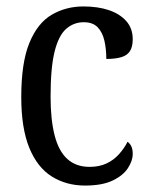

<svg xmlns="http://www.w3.org/2000/svg" viewBox="-20 -566 465 596"><path d="M244 10Q186 10 141 -18Q96 -46 71 -107Q46 -168 46 -265Q46 -372 71.5 -433.5Q97 -495 141 -520.5Q185 -546 239 -546Q284 -546 318 -534.5Q352 -523 372 -500.5Q392 -478 392 -444Q392 -421 383.5 -407.5Q375 -394 356.5 -388.5Q338 -383 310 -383Q310 -414 304 -440Q298 -466 283 -481.5Q268 -497 240 -497Q209 -497 185.5 -476.5Q162 -456 149.5 -406Q137 -356 137 -266Q137 -195 149.5 -146Q162 -97 189 -72.5Q216 -48 258 -48Q288 -48 310.5 -58.5Q333 -69 349.5 -87.5Q366 -106 376 -126Q384 -120 388 -111Q392 -102 392 -88Q392 -67 377 -44Q362 -21 329.5 -5.5Q297 10 244 10Z"/></svg>

Font: Noto Serif Condensed
Style: Regular
Weight: 400
Width: 3
Designer: Monotype Design Team
Foundry: Monotype Imaging Inc.
Version: Version 2.015